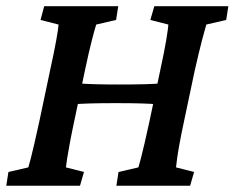

<svg xmlns="http://www.w3.org/2000/svg" viewBox="-22 -593 749 613"><path d="M210 -259.8 224.6 -327.1Q246.1 -325.2 278.8 -324.2Q311.5 -323.2 360.4 -323.2Q409.2 -323.2 442.4 -324.2Q475.6 -325.2 497.1 -327.1L483.4 -259.8Q461.9 -261.7 430.7 -262.7Q399.4 -263.7 347.7 -263.7Q296.9 -263.7 264.2 -262.7Q231.4 -261.7 210 -259.8ZM-2 0 4.9 -43.9 68.4 -58.6Q71.3 -68.4 76.2 -86.9Q81.1 -105.5 87.9 -135.3Q94.7 -165 103.5 -205.1L137.7 -367.2Q151.4 -429.7 157.7 -465.3Q164.1 -501 165 -514.6L107.4 -529.3L119.1 -573.2H355.5L348.6 -529.3L285.2 -514.6Q281.2 -502.9 271.5 -465.3Q261.7 -427.7 249 -367.2L214.8 -205.1Q206.1 -164.1 200.7 -134.8Q195.3 -105.5 192.4 -87.4Q189.5 -69.3 188.5 -58.6L246.1 -43.9L233.4 0ZM349.6 0 356.4 -43.9 419.9 -58.6Q422.9 -68.4 427.7 -86.9Q432.6 -105.5 439.5 -135.3Q446.3 -165 455.1 -205.1L489.3 -367.2Q502.9 -429.7 508.8 -465.3Q514.6 -501 515.6 -514.6L458 -529.3L470.7 -573.2H707L700.2 -529.3L636.7 -514.6Q632.8 -502 623 -464.8Q613.3 -427.7 599.6 -367.2L565.4 -205.1Q556.6 -164.1 551.3 -134.8Q545.9 -105.5 543.5 -87.4Q541 -69.3 540 -58.6L597.7 -43.9L585 0Z"/></svg>

Font: Crimson Pro SemiBold
Style: Italic
Weight: 600
Italic angle: -12°
Designer: Jacques Le Bailly
Foundry: Baron von Fonthausen
Version: Version 1.003